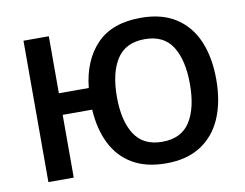

<svg xmlns="http://www.w3.org/2000/svg" viewBox="-79 -835 1221 955"><g transform="rotate(-10 531.5 -357.5)"><path d="M1004 -358Q1004 -247 969 -164.5Q934 -82 863.5 -36Q793 10 687 10Q586 10 517.5 -30.5Q449 -71 412.5 -144.5Q376 -218 370 -317H221V0H93V-714H221V-426H372Q386 -563 463.5 -644Q541 -725 687 -725Q793 -725 863.5 -679.5Q934 -634 969 -551.5Q1004 -469 1004 -358ZM502 -358Q502 -237 546.5 -168Q591 -99 686 -99Q783 -99 827 -168Q871 -237 871 -358Q871 -479 827.5 -548Q784 -617 688 -617Q591 -617 546.5 -548Q502 -479 502 -358Z"/></g></svg>

Font: Noto Sans SemiBold
Style: Regular
Weight: 600
Designer: Monotype Design Team
Foundry: Monotype Imaging Inc.
Version: Version 2.007